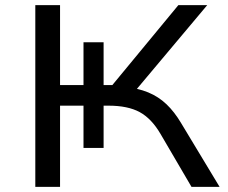

<svg xmlns="http://www.w3.org/2000/svg" viewBox="-20 -725 884 745"><path d="M117 0V-705H213V-395H304V-561H382V-395H416L672 -705H784L496 -362L462 -388Q515 -383 555 -366.5Q595 -350 626 -320.5Q657 -291 683 -247L832 0H723L603 -205Q568 -265 522 -290Q476 -315 401 -315H368L382 -325V-151H304V-315H213V0Z"/></svg>

Font: Nunito Sans 10pt Expanded
Style: Regular
Weight: 400
Width: 7
Designer: Vernon Adams
Foundry: Vernon Adams
Version: Version 3.101;gftools[0.9.27]